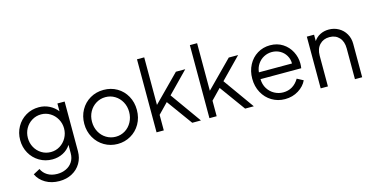

<svg xmlns="http://www.w3.org/2000/svg" viewBox="-90 -1230 3770 1922"><g transform="rotate(-15 1795.5 -268.5)"><path d="M98 88 167 51Q184 92 226 118.5Q268 145 329 145Q378 145 419.5 125.5Q461 106 485.5 68.5Q510 31 510 -21V-107Q480 -60 429.5 -34Q379 -8 319 -8Q245 -8 184.5 -44Q124 -80 89.5 -141.5Q55 -203 55 -278Q55 -353 89.5 -414.5Q124 -476 184 -512Q244 -548 319 -548Q377 -548 427 -523Q477 -498 510 -455V-536H585V-21Q585 48 552.5 103Q520 158 462 189Q404 220 331 220Q249 220 187.5 184Q126 148 98 88ZM323 -83Q374 -83 417 -109.5Q460 -136 485 -181Q510 -226 510 -278Q510 -330 485 -375Q460 -420 417 -446.5Q374 -473 323 -473Q271 -473 227.5 -446.5Q184 -420 159.5 -375.5Q135 -331 135 -278Q135 -225 159.5 -180.5Q184 -136 227 -109.5Q270 -83 323 -83Z M717 -269Q717 -348 752.5 -411.5Q788 -475 850.5 -511.5Q913 -548 990 -548Q1067 -548 1129 -512Q1191 -476 1226.5 -412Q1262 -348 1262 -269Q1262 -188 1225.5 -124Q1189 -60 1126.5 -24Q1064 12 990 12Q915 12 852.5 -24.5Q790 -61 753.5 -125.5Q717 -190 717 -269ZM990 -63Q1043 -63 1087 -90Q1131 -117 1156.5 -164.5Q1182 -212 1182 -269Q1182 -326 1156.5 -372.5Q1131 -419 1087 -446Q1043 -473 990 -473Q937 -473 892.5 -446Q848 -419 822.5 -372.5Q797 -326 797 -269Q797 -211 822.5 -164Q848 -117 892.5 -90Q937 -63 990 -63Z M1394 -757H1469V-264L1738 -536H1835L1625 -321L1854 0H1764L1571 -266L1469 -161V0H1394Z M1942 -757H2017V-264L2286 -536H2383L2173 -321L2402 0H2312L2119 -266L2017 -161V0H1942Z M2458 -270Q2458 -349 2491.5 -412.5Q2525 -476 2584 -512Q2643 -548 2716 -548Q2790 -548 2846 -512Q2902 -476 2932.5 -417Q2963 -358 2963 -293Q2963 -268 2959 -245H2537Q2538 -189 2564.5 -146.5Q2591 -104 2633.5 -81Q2676 -58 2724 -58Q2829 -58 2888 -156L2952 -122Q2926 -65 2864.5 -26.5Q2803 12 2724 12Q2650 12 2589 -24.5Q2528 -61 2493 -125.5Q2458 -190 2458 -270ZM2882 -315Q2882 -361 2859.5 -398.5Q2837 -436 2799 -457Q2761 -478 2716 -478Q2672 -478 2633.5 -458Q2595 -438 2569.5 -401Q2544 -364 2539 -315Z M3095 -536H3170V-470Q3194 -507 3234.5 -527.5Q3275 -548 3324 -548Q3380 -548 3426 -522Q3472 -496 3498.5 -450Q3525 -404 3525 -348V0H3450V-319Q3450 -391 3412 -432Q3374 -473 3311 -473Q3248 -473 3209 -431.5Q3170 -390 3170 -319V0H3095Z"/></g></svg>

Font: Eudoxus Sans
Style: Regular
Weight: 400
Designer: Stijn de Vries
Foundry: tokotype
Version: Version 2.005